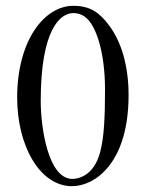

<svg xmlns="http://www.w3.org/2000/svg" viewBox="-20 -630 505 660"><path d="M228 10C305 10 422 -68 422 -303C422 -402 398 -486 354 -544C323 -585 292 -610 232 -610C133 -610 39 -492 39 -294C39 -132 115 10 228 10ZM232 -585C249 -585 265 -579 277 -568C308 -542 341 -456 341 -322C341 -230 338 -157 324 -106C302 -24 247 -15 229 -15C144 -15 120 -196 120 -283C120 -529 187 -585 232 -585Z"/></svg>

Font: Libertinus Serif Display
Style: Regular
Weight: 400
Designer: Philipp H. Poll, Khaled Hosny
Foundry: Caleb Maclennan
Version: Version 7.050;RELEASE